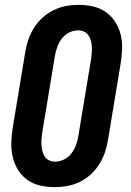

<svg xmlns="http://www.w3.org/2000/svg" viewBox="-20 -763 540 791"><path d="M207 8Q176 8 146.5 1.5Q117 -5 94 -21Q71 -37 55.5 -61.5Q40 -86 33 -114Q26 -142 26.5 -172.5Q27 -203 32 -234L84 -548Q88 -574 96.5 -599Q105 -624 119.5 -647.5Q134 -671 155 -690Q176 -709 200.5 -721Q225 -733 251 -738Q277 -743 302 -743Q333 -743 362.5 -736.5Q392 -730 415 -714Q438 -698 454 -673.5Q470 -649 477 -621Q484 -593 483 -562.5Q482 -532 477 -501L425 -187Q421 -161 412.5 -136Q404 -111 389.5 -87.5Q375 -64 354.5 -45Q334 -26 309.5 -14Q285 -2 258.5 3Q232 8 207 8ZM208 -97Q227 -97 245 -106.5Q263 -116 275 -132Q287 -148 293.5 -166.5Q300 -185 303 -204L355 -518Q357 -531 358 -544.5Q359 -558 358.5 -570.5Q358 -583 354.5 -595.5Q351 -608 344 -618Q337 -628 325.5 -633Q314 -638 301 -638Q282 -638 264 -628.5Q246 -619 234 -603Q222 -587 215.5 -568.5Q209 -550 206 -531L154 -217Q152 -204 151 -190.5Q150 -177 151 -164.5Q152 -152 155 -139.5Q158 -127 165 -117Q172 -107 183.5 -102Q195 -97 208 -97Z"/></svg>

Font: Iosevka SS04 Extrabold Oblique
Style: Regular
Weight: 800
Italic angle: -9°
Monospace: yes
Designer: Belleve Invis
Foundry: Belleve Invis
Version: Version 19.0.0; ttfautohint (v1.8.4)